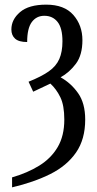

<svg xmlns="http://www.w3.org/2000/svg" viewBox="-20 -567 417 827"><path d="M32 197Q98 178 149 146.5Q200 115 228.5 66.5Q257 18 257 -52Q257 -113 240 -148Q223 -183 197 -207L123 -172L103 -215Q158 -237 190 -259.5Q222 -282 235.5 -313Q249 -344 249 -389Q249 -446 228 -472.5Q207 -499 171 -499Q137 -499 117 -472Q97 -445 97 -386Q61 -386 45 -400.5Q29 -415 29 -440Q29 -483 66.5 -515Q104 -547 179 -547Q257 -547 296 -502.5Q335 -458 335 -394Q335 -330 307 -292.5Q279 -255 241 -234Q286 -209 316.5 -165.5Q347 -122 347 -52Q347 33 307.5 90Q268 147 197 182.5Q126 218 32 240Z"/></svg>

Font: Noto Serif ExtraCondensed
Style: Regular
Weight: 400
Width: 2
Designer: Monotype Design Team
Foundry: Monotype Imaging Inc.
Version: Version 2.015